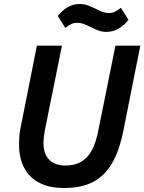

<svg xmlns="http://www.w3.org/2000/svg" viewBox="-20 -926 720 958"><path d="M164 -698H289L204 -277Q201 -261 199 -243.5Q197 -226 197 -211Q197 -158 225.5 -129Q254 -100 307 -100Q351 -100 383.5 -118Q416 -136 437 -174Q458 -212 470 -272L556 -698H680L596 -276Q576 -175 539 -111.5Q502 -48 444 -18Q386 12 300 12Q228 12 178 -13Q128 -38 101.5 -87Q75 -136 75 -207Q75 -228 77 -251Q79 -274 85 -300ZM511 -767Q488 -767 470.5 -774Q453 -781 435 -790Q415 -800 399 -806Q383 -812 365 -812Q348 -812 335.5 -806Q323 -800 306 -787L268 -847Q289 -873 316.5 -889.5Q344 -906 378 -906Q401 -906 419 -899Q437 -892 454 -884Q474 -873 490.5 -867Q507 -861 524 -861Q541 -861 553.5 -867.5Q566 -874 583 -887L621 -827Q601 -801 573 -784Q545 -767 511 -767Z"/></svg>

Font: IBM Plex Sans SemiBold
Style: Italic
Weight: 600
Italic angle: -11.31°
Designer: Mike Abbink, Paul van der Laan, Pieter van Rosmalen
Foundry: Bold Monday
Version: Version 3.201